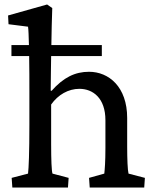

<svg xmlns="http://www.w3.org/2000/svg" viewBox="-20 -836 692 856"><path d="M35 0H283L286 -43L214 -62C210 -74 208 -123 208 -194V-370C239 -414 285 -440 334 -440C394 -440 450 -399 450 -300V-177C450 -114 447 -80 445 -62L377 -43L380 0H623L626 -43L553 -62C549 -77 547 -128 547 -183V-310C547 -449 465 -516 377 -516C315 -516 263 -491 210 -431L206 -432C207 -493 207 -543 208 -586H434V-635H209C210 -698 211 -747 213 -800L190 -816L16 -767L18 -728L105 -717C107 -705 108 -674 109 -635H31V-586H110C111 -534 111 -475 111 -426V-280C111 -155 108 -86 105 -62L32 -43Z"/></svg>

Font: TPK Tissa Web Medium
Style: Regular
Weight: 500
Designer: Jacques Le Bailly, Suppakit Chalermlarp | Katatrad Co.,Ltd.
Foundry: Jacques Le Bailly, Cadson Demak Co.,Ltd.
Version: Version 5.000;Glyphs 3.1.2 (3151)